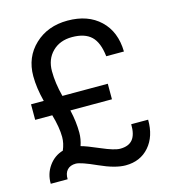

<svg xmlns="http://www.w3.org/2000/svg" viewBox="-112 -823 827 932"><g transform="rotate(-15 302.0 -357.0)"><path d="M37.1 -386.2H101.1Q83 -456.1 83 -515.1Q83 -610.4 147.9 -671.6Q212.9 -732.9 313 -732.9Q415 -732.9 476.1 -675Q537.1 -617.2 539.1 -517.1H450.2Q442.4 -587.9 409.7 -618.9Q377 -649.9 313 -649.9Q252 -649.9 214.4 -612.5Q176.8 -575.2 176.8 -515.1Q176.8 -455.1 194.8 -386.2H422.9V-308.1H213.9Q228 -248 228 -192.9Q228 -160.6 216.8 -127.9Q243.7 -121.1 307.4 -93.5Q371.1 -65.9 399.9 -65.9Q442.9 -65.9 462.9 -90.6Q482.9 -115.2 481.9 -167H566.9Q567.9 -83 523.4 -32Q479 19 404.8 19Q353 19 274.9 -16.4Q196.8 -51.8 171.9 -51.8Q144 -51.8 128.9 -35.4Q113.8 -19 114.7 11.2H29.8Q28.8 -38.6 56.4 -77.4Q84 -116.2 127.9 -128.9Q142.1 -162.1 142.1 -193.8Q142.1 -241.7 123 -308.1H37.1Z"/></g></svg>

Font: ø
Style: ø
Weight: 400
Designer: Samuel Oakes
Foundry: Samuel Oakes
Version: Version 1.000;PS 001.000;hotconv 1.0.88;makeotf.lib2.5.64775